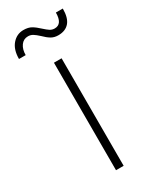

<svg xmlns="http://www.w3.org/2000/svg" viewBox="-190 -652 557 696"><g transform="rotate(-30 88.5 -304.0)"><path d="M40 -608Q60 -608 73 -600.5Q86 -593 102 -578Q114 -567 122.5 -561.5Q131 -556 142 -556Q174 -556 174 -604H203Q203 -565 187 -546.5Q171 -528 141 -528Q124 -528 111.5 -535.5Q99 -543 85 -557Q72 -569 63 -574.5Q54 -580 43 -580Q24 -580 13 -564.5Q2 -549 2 -525H-26Q-26 -564 -7 -586Q12 -608 40 -608ZM77 -450H109V0H77Z"/></g></svg>

Font: Poiret One
Style: Regular
Weight: 400
Designer: Denis Masharov (denis.masharov@gmail.com), Cyreal (Charset Expansion)
Foundry: Denis Masharov
Version: Version 1.101